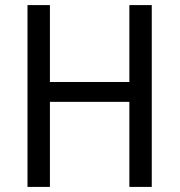

<svg xmlns="http://www.w3.org/2000/svg" viewBox="-20 -734 705 754"><path d="M576 0H488V-334H176V0H88V-714H176V-412H488V-714H576Z"/></svg>

Font: Noto Sans Devanagari SemiCondensed
Style: Regular
Weight: 400
Width: 4
Designer: Jelle Bosma - Monotype Design Team
Foundry: Monotype Imaging Inc.
Version: Version 2.006